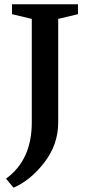

<svg xmlns="http://www.w3.org/2000/svg" viewBox="-20 -720 415 894"><path d="M8 112Q128 25 128 -150V-632L36 -654V-700H343V-654L251 -632V-150Q251 -47 186.5 36.5Q122 120 43 154Z"/></svg>

Font: Volkhov
Style: Regular
Weight: 400
Designer: Cyreal (www.cyreal.org)
Foundry: Cyreal (www.cyreal.org)
Version: Version 1.010